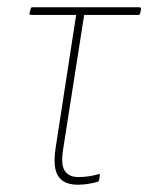

<svg xmlns="http://www.w3.org/2000/svg" viewBox="-20 -499 407 527"><path d="M193 8Q168 8 152.5 -2.5Q137 -13 132 -35.5Q127 -58 133 -95L189 -458H65Q60 -458 61 -463L64 -474Q65 -479 68 -479H363Q368 -479 367 -473L365 -463Q364 -458 360 -458H211L154 -94Q146 -48 157.5 -30.5Q169 -13 195 -13Q209 -13 223 -15Q237 -17 251 -21Q254 -23 254 -18L252 -5Q252 -2 248 0Q238 3 223.5 5.5Q209 8 193 8Z"/></svg>

Font: Sofia Sans Condensed Thin
Style: Italic
Weight: 250
Italic angle: -9°
Version: Version 4.100